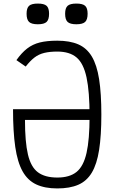

<svg xmlns="http://www.w3.org/2000/svg" viewBox="-20 -1042 640 1076"><path d="M301 -814Q371 -814 418.5 -793.5Q466 -773 494.5 -725.5Q523 -678 535.5 -598Q548 -518 548 -400Q548 -282 535.5 -202Q523 -122 494.5 -74.5Q466 -27 418.5 -6.5Q371 14 301 14Q231 14 183 -8.5Q135 -31 106.5 -82Q78 -133 65.5 -218.5Q53 -304 53 -430H517V-370H120Q120 -247 136.5 -176.5Q153 -106 192.5 -76.5Q232 -47 301 -47Q370 -47 409 -78.5Q448 -110 465 -185Q482 -260 482 -391Q482 -529 465 -608Q448 -687 409 -720Q370 -753 301 -753Q259 -753 228 -745.5Q197 -738 173 -719.5Q149 -701 124 -669L72 -705Q101 -746 132 -770Q163 -794 203 -804Q243 -814 301 -814ZM408 -906Q373 -906 359 -919Q345 -932 345 -965Q345 -997 359 -1009.5Q373 -1022 408 -1022Q443 -1022 457 -1009.5Q471 -997 471 -965Q471 -932 457 -919Q443 -906 408 -906ZM192 -906Q157 -906 143 -919Q129 -932 129 -965Q129 -997 143 -1009.5Q157 -1022 192 -1022Q227 -1022 241 -1009.5Q255 -997 255 -965Q255 -932 241 -919Q227 -906 192 -906Z"/></svg>

Font: Victor Mono Light
Style: Regular
Weight: 300
Monospace: yes
Designer: Rune Bjørnerås
Version: Version 1.561;gftools[0.9.30]